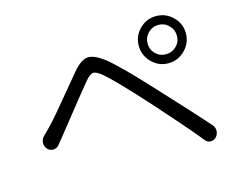

<svg xmlns="http://www.w3.org/2000/svg" viewBox="-94 -858 1167 945"><g transform="rotate(-15 489.5 -385.5)"><path d="M694.3 -597.7Q694.3 -566.4 715.8 -544.9Q737.3 -523.4 769.5 -523.4Q799.8 -523.4 821.8 -544.9Q843.8 -566.4 843.8 -597.7Q843.8 -628.9 821.8 -650.9Q799.8 -672.9 769.5 -672.9Q738.3 -672.9 716.3 -650.9Q694.3 -628.9 694.3 -597.7ZM684.6 -513.2Q649.4 -548.8 649.4 -598.1Q649.4 -647.5 684.6 -682.6Q719.7 -717.8 769 -717.8Q818.4 -717.8 854 -682.6Q889.6 -647.5 889.6 -598.1Q889.6 -548.8 854 -513.2Q818.4 -477.5 769 -477.5Q719.7 -477.5 684.6 -513.2ZM142.6 -230.5Q131.8 -215.8 113.3 -213.9Q112.3 -213.9 110.4 -213.9Q94.7 -213.9 83 -225.6Q70.3 -239.3 70.3 -256.8Q70.3 -276.4 84 -290Q99.6 -304.7 118.2 -324.2Q139.6 -345.7 173.8 -386.2Q208 -426.8 252.4 -480.5Q296.9 -534.2 317.4 -558.6Q357.4 -605.5 390.6 -608.4Q392.6 -608.4 395.5 -608.4Q427.7 -608.4 478.5 -569.3Q544.9 -514.6 685.5 -361.3Q847.7 -186.5 899.4 -127Q911.1 -114.3 911.1 -96.7Q911.1 -78.1 898.4 -64.5Q887.7 -52.7 872.1 -52.7Q871.1 -52.7 870.1 -52.7Q853.5 -52.7 842.8 -66.4Q820.3 -94.7 791 -128.9Q761.7 -163.1 740.7 -187Q719.7 -210.9 687.5 -247.1Q655.3 -283.2 642.6 -297.9Q498 -458 445.3 -502.9Q415 -528.3 398.4 -528.3Q397.5 -528.3 396.5 -527.3Q379.9 -526.4 354.5 -494.1Q326.2 -460.9 257.8 -374.5Q189.5 -288.1 171.9 -266.6Q160.2 -252 142.6 -230.5Z"/></g></svg>

Font: Gen Jyuu Gothic P Normal
Style: Regular
Weight: 300
Designer: [Source Han Sans]
Ryoko NISHIZUKA  (kana & ideographs); Paul D. Hunt (Latin, Greek & Cyrillic); Wenlong ZHANG  (bopomofo
Version: Version 1.002.20150607